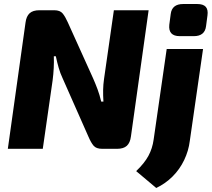

<svg xmlns="http://www.w3.org/2000/svg" viewBox="-20 -741 1056 956"><path d="M720 -690 632 -62Q628 -30 611.5 -15Q595 0 563 0H489Q459 0 446 -15.5Q433 -31 421 -59L291 -353Q280 -376 272 -404Q264 -432 258 -461H248Q249 -431 247.5 -401.5Q246 -372 242 -341L193 0H19L107 -628Q111 -660 127.5 -675Q144 -690 176 -690H250Q279 -690 292 -674Q305 -658 317 -631L444 -350Q455 -325 465.5 -297Q476 -269 484 -235H495Q493 -267 493.5 -293.5Q494 -320 498 -348L547 -690ZM991 -497 925 -39Q919 10 897 56Q875 102 839.5 137.5Q804 173 758 195L658 111Q699 72 719 35Q739 -2 745 -46L810 -497ZM962 -721Q992 -721 1004.5 -707Q1017 -693 1013 -664L1006 -611Q1000 -561 945 -561H875Q817 -561 823 -618L830 -671Q836 -721 892 -721Z"/></svg>

Font: Exo 2 ExtraBold
Style: Italic
Weight: 800
Italic angle: -8°
Designer: Natanael Gama
Foundry: Natanael Gama
Version: Version 2.010